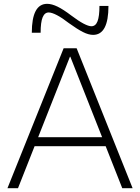

<svg xmlns="http://www.w3.org/2000/svg" viewBox="-20 -982 731 1002"><path d="M19 0 312 -730H380L672 0H618L347 -686H345L74 0ZM138 -219V-266H553V-219ZM466 -800Q442 -800 412.5 -815Q383 -830 340 -861Q304 -889 277 -903Q250 -917 234 -917Q213 -917 202.5 -891.5Q192 -866 192 -811H146Q146 -962 226 -962Q250 -962 280 -947.5Q310 -933 352 -901Q389 -873 415.5 -859Q442 -845 457 -845Q479 -845 489 -871Q499 -897 499 -951H546Q546 -800 466 -800Z"/></svg>

Font: M PLUS 1 Thin Light
Style: Regular
Weight: 300
Version: Version 1.001